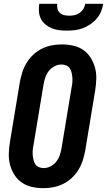

<svg xmlns="http://www.w3.org/2000/svg" viewBox="-20 -975 559 1003"><path d="M206 8Q176 8 147 1.5Q118 -5 94.5 -21Q71 -37 55.5 -61.5Q40 -86 32.5 -114Q25 -142 26 -172.5Q27 -203 32 -234L84 -548Q89 -574 97 -599Q105 -624 119.5 -647.5Q134 -671 154.5 -690Q175 -709 199.5 -721Q224 -733 250.5 -738Q277 -743 303 -743Q333 -743 362.5 -736.5Q392 -730 415 -714Q438 -698 453.5 -673.5Q469 -649 476.5 -621Q484 -593 483 -562.5Q482 -532 477 -501L425 -187Q420 -161 412 -136Q404 -111 389.5 -87.5Q375 -64 354.5 -45Q334 -26 309.5 -14Q285 -2 258.5 3Q232 8 206 8ZM208 -97Q227 -97 245 -106.5Q263 -116 275 -132Q287 -148 293 -166.5Q299 -185 302 -204L354 -518Q357 -531 358 -544.5Q359 -558 358 -570.5Q357 -583 354 -595.5Q351 -608 344.5 -618Q338 -628 326 -633Q314 -638 301 -638Q282 -638 264 -628.5Q246 -619 234 -603Q222 -587 216 -568.5Q210 -550 207 -531L155 -217Q152 -204 151 -190.5Q150 -177 151 -164.5Q152 -152 155 -139.5Q158 -127 164.5 -117Q171 -107 183 -102Q195 -97 208 -97ZM329 -815Q308 -815 288 -817.5Q268 -820 250 -827.5Q232 -835 217 -847.5Q202 -860 193.5 -877Q185 -894 183.5 -914Q182 -934 185 -955H279Q277 -941 280.5 -928.5Q284 -916 293 -907.5Q302 -899 315 -896Q328 -893 342 -893Q356 -893 370 -896Q384 -899 396 -907.5Q408 -916 415.5 -928.5Q423 -941 425 -955H519Q516 -934 507.5 -914Q499 -894 484.5 -877Q470 -860 451 -847.5Q432 -835 412 -827.5Q392 -820 371 -817.5Q350 -815 329 -815Z"/></svg>

Font: Iosevka Curly Extrabold
Style: Italic
Weight: 800
Italic angle: -9°
Monospace: yes
Designer: Belleve Invis
Foundry: Belleve Invis
Version: Version 22.1.2; ttfautohint (v1.8.4)